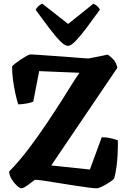

<svg xmlns="http://www.w3.org/2000/svg" viewBox="-20 -1014 686 1034"><path d="M96 0Q86 0 70.5 -14.5Q55 -29 42.5 -49.5Q30 -70 29 -90Q82 -144 134 -212.5Q186 -281 234 -353Q282 -425 322 -488Q349 -532 371 -566.5Q393 -601 408 -622L191 -631L159 -466Q146 -461 122 -456.5Q98 -452 78 -452Q70 -477 62.5 -511.5Q55 -546 50 -584Q45 -622 45 -656Q49 -662 62.5 -672.5Q76 -683 92.5 -694Q109 -705 123.5 -713Q138 -721 145 -721Q153 -721 180 -719Q207 -717 245 -714.5Q283 -712 323.5 -709Q364 -706 399.5 -703Q435 -700 456 -699Q467 -701 489.5 -705.5Q512 -710 532.5 -714Q553 -718 559 -720Q572 -713 589 -695.5Q606 -678 612 -649L256 -123L464 -101L528 -275Q555 -275 579.5 -269Q604 -263 615 -258Q615 -167 607.5 -117Q600 -67 595 -53Q589 -45 570 -32.5Q551 -20 531 -10Q511 0 502 0Q484 0 448.5 -5Q413 -10 370 -16.5Q327 -23 285 -30Q243 -37 211.5 -41.5Q180 -46 168 -46Q157 -38 143 -27Q129 -16 116 -8Q103 0 96 0ZM346 -767Q329 -767 303 -793.5Q277 -820 244 -864Q211 -908 172 -961Q177 -972 187 -981Q197 -990 208 -994L347 -885L483 -994Q494 -990 504 -980.5Q514 -971 518 -962Q480 -909 446.5 -864.5Q413 -820 387.5 -793.5Q362 -767 346 -767Z"/></svg>

Font: Texturina ExtraBold
Style: Regular
Weight: 800
Designer: Guillermo Torres Carreño
Foundry: Omnibus-Type
Version: Version 1.002; ttfautohint (v1.8.3)